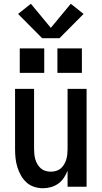

<svg xmlns="http://www.w3.org/2000/svg" viewBox="-20 -992 540 1020"><path d="M209 8Q185 8 161.5 0.5Q138 -7 120.5 -23Q103 -39 91 -60.5Q79 -82 72 -105Q65 -128 62.5 -152Q60 -176 60 -200V-520H161V-200Q161 -186 162.5 -172Q164 -158 168 -144.5Q172 -131 179.5 -118.5Q187 -106 197.5 -97Q208 -88 222 -84Q236 -80 250 -80Q264 -80 278 -84Q292 -88 302.5 -97Q313 -106 320.5 -118.5Q328 -131 332 -144.5Q336 -158 337.5 -172Q339 -186 339 -200V-520H440V0H339V-85Q331 -65 319 -47Q307 -29 289.5 -16.5Q272 -4 251 2Q230 8 209 8ZM415 -605H285V-735H415ZM215 -605H85V-735H215ZM204 -789 76 -918 144 -972 250 -844 356 -972 424 -918 296 -789Z"/></svg>

Font: Iosevka SS04 Semibold
Style: Regular
Weight: 600
Monospace: yes
Designer: Belleve Invis
Foundry: Belleve Invis
Version: Version 19.0.0; ttfautohint (v1.8.4)